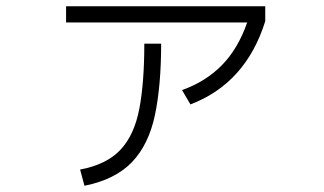

<svg xmlns="http://www.w3.org/2000/svg" viewBox="-20 -570 1040 616"><path d="M591 -235 564 -281Q640 -308 692 -361Q744 -414 773 -498H192V-550H831V-502Q769 -303 591 -235ZM251 26 237 -26Q322 -42 366.5 -89.5Q411 -137 427 -221Q443 -305 443 -430H497Q497 -295 477 -200.5Q457 -106 403.5 -50Q350 6 251 26Z"/></svg>

Font: Murecho Light
Style: Regular
Weight: 300
Designer: Neil Summerour
Foundry: Positype
Version: Version 1.010; ttfautohint (v1.8.3)